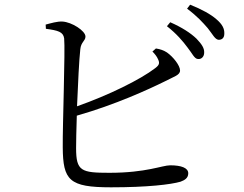

<svg xmlns="http://www.w3.org/2000/svg" viewBox="-20 -801 1040 820"><path d="M631 -581C640 -572 650 -560 655 -548C663 -531 660 -523 643 -510C579 -461 445 -395 309 -347C313 -443 318 -548 323 -591C326 -622 345 -626 345 -645C345 -669 287 -707 246 -709C224 -710 198 -702 175 -696L176 -678C228 -671 250 -665 254 -637C259 -590 247 -261 248 -172C249 -31 275 -1 454 -1C610 -1 710 -13 751 -25C770 -32 784 -41 784 -61C784 -84 754 -95 707 -95C673 -95 605 -63 447 -63C327 -63 305 -70 305 -168C305 -194 306 -247 308 -307C473 -354 614 -419 685 -454C723 -474 749 -480 749 -500C749 -521 720 -558 693 -577C679 -586 665 -591 646 -594ZM693 -689C734 -657 761 -625 781 -598C801 -573 810 -550 825 -549C840 -547 852 -559 852 -576C853 -595 842 -612 819 -636C794 -660 757 -684 707 -706ZM779 -764C823 -731 845 -706 867 -681C888 -655 898 -632 914 -631C929 -631 938 -640 938 -657C939 -678 930 -697 904 -719C880 -740 842 -761 792 -781Z"/></svg>

Font: Source Han Serif AKR9
Style: Regular
Weight: 400
Designer: Ryoko NISHIZUKA 西塚涼子 (kana & ideographs); Frank Grießhammer (Latin, Greek & Cyrillic); Sandoll Communications 산돌커뮤니케이션, 
Foundry: Adobe Systems Incorporated
Version: Version 1.005;hotconv 1.0.107;makeotfexe 2.5.65593